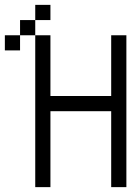

<svg xmlns="http://www.w3.org/2000/svg" viewBox="-20 -770 540 790"><path d="M187.5 -687.5V-750H125V-687.5H62.5V-625H0V-562.5H62.5V-625H125Q125 -625 125 0H187.5V-312.5H437.5V0H500Q500 0 500 -625H437.5Q437.5 -625 437.5 -375H187.5Q187.5 -375 187.5 -625H125V-687.5Z"/></svg>

Font: CalcUnifontExMono
Style: Regular
Weight: 500
Version: Version 15.0.06